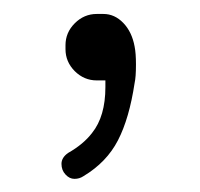

<svg xmlns="http://www.w3.org/2000/svg" viewBox="-20 -124 294 282"><path d="M102.5 134.8Q136.7 114.3 153.3 82Q169.9 49.8 177.7 -2Q179.7 -10.7 179.7 -29.3Q179.7 -45.9 177.7 -55.7Q173.8 -77.1 161.1 -90.3Q148.4 -103.5 131.8 -103.5H122.1Q103.5 -103.5 89.8 -89.8Q76.2 -76.2 76.2 -57.6V-51.8Q76.2 -33.2 89.8 -19.5Q103.5 -5.9 122.1 -5.9H134.8V3.9Q134.8 46.9 115.2 71.3Q102.5 87.9 80.1 100.6Q70.3 107.4 70.3 116.7Q70.3 126 76.2 132.3Q82 138.7 89.4 138.7Q96.7 138.7 102.5 134.8Z"/></svg>

Font: FakePearl
Style: ExtraLight
Weight: 300
Version: Version 1.2